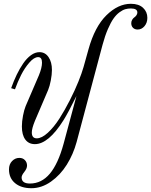

<svg xmlns="http://www.w3.org/2000/svg" viewBox="-20 -740 789 1002"><path d="M663.1 -720.2Q704.1 -720.2 726.6 -699.2Q749 -678.2 749 -647Q749 -621.1 734.1 -603.5Q719.2 -585.9 698.2 -585.9Q683.1 -585.9 674.1 -595Q665 -604 665 -619.1Q665 -628.9 669.9 -637Q674.8 -645 680.9 -649.2Q687 -653.3 691.9 -660.2Q696.8 -667 696.8 -674.8Q696.8 -695.8 663.1 -695.8Q647.5 -695.8 633.8 -691.9Q620.1 -688 603.5 -675.8Q586.9 -663.6 572.5 -643.3Q558.1 -623 543 -588.1Q527.8 -553.2 515.1 -505.9L379.9 1Q362.3 65.4 328.6 119.4Q294.9 173.3 246.1 207.8Q197.3 242.2 144 242.2Q90.3 242.2 58.6 215.8Q26.9 189.5 26.9 144Q26.9 117.2 43 100.6Q59.1 84 81.1 84Q99.1 84 110.1 95.7Q121.1 107.4 121.1 124Q121.1 139.6 106.9 157.2Q92.8 174.8 92.8 186Q92.8 217.8 136.2 217.8Q196.8 217.8 240 166.5Q283.2 115.2 312 9.8L378.9 -238.8Q335.4 -150.9 311.5 -112.8Q232.9 12.2 162.1 12.2Q129.9 12.2 112.1 -11.7Q94.2 -35.6 94.2 -80.1Q94.2 -106 100.1 -136.5Q106 -167 113.8 -186L183.1 -347.2Q199.2 -386.7 199.2 -413.1Q199.2 -441.9 179.2 -441.9Q157.7 -441.9 133.1 -413.3Q108.4 -384.8 90.3 -348.9Q72.3 -313 58.1 -273.9L38.1 -279.8Q51.8 -317.9 67.1 -349.9Q82.5 -381.8 101.3 -409.2Q120.1 -436.5 141.8 -452.1Q163.6 -467.8 186 -467.8Q215.8 -467.8 233.4 -441.9Q251 -416 251 -375Q251 -350.6 245.1 -320.1Q239.3 -289.6 231 -270L162.1 -108.9Q146 -69.3 146 -48.8Q146 -18.1 171.9 -18.1Q197.8 -18.1 229.5 -47.1Q261.2 -76.2 289.6 -120.4Q317.9 -164.6 344.2 -216.3Q370.6 -268.1 388.9 -313.5Q407.2 -358.9 416 -390.1L441.9 -482.9Q474.6 -600.6 535.4 -660.4Q596.2 -720.2 663.1 -720.2Z"/></svg>

Font: Flanker Steampunk
Style: Italic
Weight: 400
Italic angle: -12°
Designer: Alexey Kryukov, Leonardo Di Lena
Foundry: Alexey Kryukov, Leonardo Di Lena
Version: 1.210